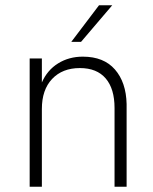

<svg xmlns="http://www.w3.org/2000/svg" viewBox="-20 -710 582 730"><path d="M251 -550.8 356.4 -689.9H406.7L288.1 -550.8ZM92.8 0V-487.8H139.2V-396.5Q159.7 -443.4 200.9 -469Q242.2 -494.6 294.9 -494.6Q374.5 -494.6 417 -445.8Q459.5 -397 461.4 -314.5V0H415.5V-299.3Q415.5 -372.6 381.8 -411.9Q348.1 -451.2 283.7 -451.2Q217.3 -451.2 178.2 -409.9Q139.2 -368.7 139.2 -295.9V0Z"/></svg>

Font: HK Grotesk Light Legacy
Style: Regular
Weight: 300
Designer: Alfredo Marco Pradil
Foundry: Hanken Design Co.
Version: Version 2.022;PS 002.022;hotconv 1.0.88;makeotf.lib2.5.64775